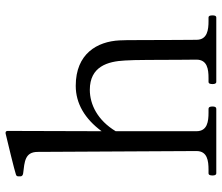

<svg xmlns="http://www.w3.org/2000/svg" viewBox="-72 -700 773 668"><g transform="rotate(-90 314.0 -366.5)"><path d="M574 -27C544 -27 509 -31 509 -69C509 -69 508 -188 508 -275C508 -299 508 -321 507 -337C503 -414 461 -489 349 -489C287 -489 234 -457 191 -399L192 -726C192 -731 189 -734 183 -733C153 -726 54 -702 40 -697C35 -695 34 -693 34 -688V-681C34 -677 37 -673 44 -672C85 -667 119 -666 119 -621L122 -69C122 -31 88 -27 57 -27H45C39 -27 37 -22 37 -13C37 -5 39 0 45 0H268C275 0 277 -5 277 -13C277 -22 275 -27 268 -27H256C225 -27 191 -31 191 -69V-350C229 -413 284 -440 335 -440C416 -440 434 -378 437 -318C438 -302 439 -273 439 -239C439 -164 440 -69 440 -69C440 -31 406 -27 376 -27H363C357 -27 355 -22 355 -13C355 -5 357 0 363 0H587C592 0 594 -5 594 -13C594 -22 592 -27 587 -27Z"/></g></svg>

Font: Shippori Mincho OTF
Style: Regular
Weight: 400
Designer: FONTDASU
Foundry: FONTDASU / Google Inc. / but / Adobe
Version: Version 3.300;hotconv 1.0.109;makeotfexe 2.5.65596